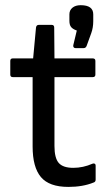

<svg xmlns="http://www.w3.org/2000/svg" viewBox="-20 -715 427 747"><path d="M273.9 -527.8Q269 -527.8 266.6 -531Q264.2 -534.2 265.1 -539.1L278.8 -596.2Q263.2 -601.6 256.6 -609.9Q250 -618.2 250 -633.8V-659.2Q250 -675.3 262 -685.1Q273.9 -694.8 293.9 -694.8Q342.8 -694.8 342.8 -659.2V-632.8Q342.8 -607.4 335 -585.9L316.9 -536.1Q313.5 -527.8 305.2 -527.8ZM246.1 12.2Q171.4 12.2 139.2 -26.1Q106.9 -64.5 106.9 -145V-415H29.8Q20 -415 20 -424.8V-478Q20 -487.8 29.8 -487.8H108.9L120.1 -607.9Q121.6 -618.2 130.9 -618.2H181.2Q190.9 -618.2 190.9 -607.9L191.9 -487.8H340.8Q351.1 -487.8 351.1 -478V-424.8Q351.1 -415 340.8 -415H191.9V-147Q191.9 -100.1 208.5 -81.1Q225.1 -62 265.1 -62Q303.2 -62 339.8 -78.1Q344.7 -80.1 348.4 -78.1Q352.1 -76.2 352.1 -70.8V-16.1Q352.1 -7.3 344.2 -4.9Q302.2 12.2 246.1 12.2Z"/></svg>

Font: Sofia Sans
Style: Regular
Weight: 400
Designer: Botio Nikoltchev, Ani Petrova
Foundry: lettersoup
Version: Version 4.100